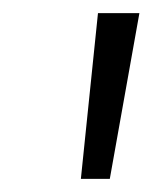

<svg xmlns="http://www.w3.org/2000/svg" viewBox="-20 -705 242 292"><path d="M129 -685H192L147 -433H103Z"/></svg>

Font: FiraGO Light
Style: Italic
Weight: 300
Italic angle: -8°
Designer: bBox Type GmbH
Foundry: bBox Type GmbH
Version: Version 1.001